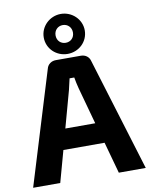

<svg xmlns="http://www.w3.org/2000/svg" viewBox="-100 -1015 850 1088"><g transform="rotate(-10 325.0 -471.5)"><path d="M326 -713C391 -713 444 -763 444 -828C444 -892 390 -943 326 -943C262 -943 208 -892 208 -828C208 -763 261 -713 326 -713ZM326 -879C354 -879 376 -858 376 -828C376 -797 354 -777 326 -777C298 -777 276 -797 276 -828C276 -858 298 -879 326 -879ZM444 -181 494 0H649L450 -650C444 -675 423 -690 397 -690H253C228 -690 206 -675 200 -650L1 0H157L207 -181ZM411 -299H239L297 -510C302 -531 307 -554 312 -575H339C342 -554 348 -531 353 -510Z"/></g></svg>

Font: SnT
Style: Bold
Weight: 700
Designer: Natanael Gama
Version: Version 1.001;PS 001.001;hotconv 1.0.70;makeotf.lib2.5.58329